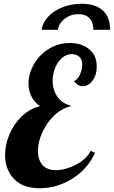

<svg xmlns="http://www.w3.org/2000/svg" viewBox="-20 -980 604 1018"><path d="M236 -892C216 -870.7 204.3 -847.3 201 -822H287C290.3 -845.3 302.5 -865 323.5 -881C344.5 -897 368.7 -905 396 -905C421.3 -905 440.8 -897.8 454.5 -883.5C468.2 -869.2 475 -848.7 475 -822H564C564 -866.7 551 -900.8 525 -924.5C499 -948.2 461.3 -960 412 -960C376.7 -960 343.5 -954 312.5 -942C281.5 -930 256 -913.3 236 -892ZM53.5 -32C84.5 1.3 130.3 18 191 18C252.3 18 310 1 364 -33C418 -67 458 -112.7 484 -170L461 -180C443.7 -148.7 416.8 -123.8 380.5 -105.5C344.2 -87.2 309.3 -78 276 -78C244 -78 220.2 -87.3 204.5 -106C188.8 -124.7 181 -149 181 -179C181 -210.3 188.7 -243.2 204 -277.5C219.3 -311.8 240.7 -342 268 -368C295.3 -394 326 -410.7 360 -418C326 -426.7 300.7 -443.2 284 -467.5C267.3 -491.8 259 -520 259 -552C259 -575.3 263.3 -597.8 272 -619.5C280.7 -641.2 292.8 -658.8 308.5 -672.5C324.2 -686.2 341.7 -693 361 -693C376.3 -693 389.3 -688.5 400 -679.5C410.7 -670.5 416 -656.3 416 -637C416 -619 411.7 -601 403 -583C394.3 -565 384 -554 372 -550C385.3 -532 401 -523 419 -523C439 -523 456.3 -533 471 -553C485.7 -573 493 -597.7 493 -627C493 -666.3 479.7 -697 453 -719C426.3 -741 392 -752 350 -752C309.3 -752 272.2 -741.5 238.5 -720.5C204.8 -699.5 178.5 -672.3 159.5 -639C140.5 -605.7 131 -571.7 131 -537C131 -513.7 136 -491.5 146 -470.5C156 -449.5 171.3 -431.7 192 -417C154.7 -407.7 122 -389.3 94 -362C66 -334.7 44.5 -302.8 29.5 -266.5C14.5 -230.2 7 -194 7 -158C7 -107.3 22.5 -65.3 53.5 -32Z"/></svg>

Font: DonutKreme
Style: Regular
Weight: 400
Designer: Impallari Type
Foundry: Impallari Type
Version: Version 2.100